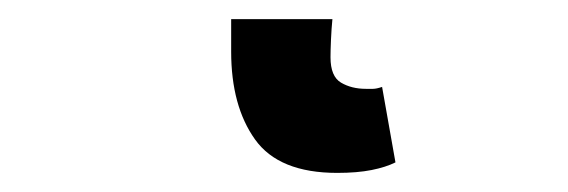

<svg xmlns="http://www.w3.org/2000/svg" viewBox="-20 35 595 201"><path d="M333 216Q272 216 247 181Q222 146 222 89V55H328Q327 65 326.5 76.5Q326 88 326 95Q326 115 337 121.5Q348 128 363 128Q367 128 370.5 128Q374 128 380 126L394 205Q384 210 369 213Q354 216 333 216Z"/></svg>

Font: Source Sans 3
Style: Bold
Weight: 700
Designer: Paul D. Hunt
Foundry: Adobe
Version: Version 3.052;hotconv 1.1.0;makeotfexe 2.6.0